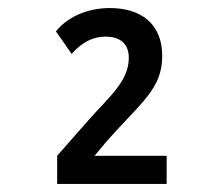

<svg xmlns="http://www.w3.org/2000/svg" viewBox="-20 -872 540 477"><path d="M122 -415H394V-485H215L245 -521C331 -618 383 -651 383 -733C383 -814 329 -852 253 -852C193 -852 145 -827 119 -794L158 -738C184 -768 212 -781 242 -781C278 -781 300 -764 300 -728C300 -671 251 -631 202 -576L122 -485Z"/></svg>

Font: Noto Sans Mono ExtraCondensed SemiBold
Style: Regular
Weight: 600
Width: 2
Designer: Monotype Design Team
Foundry: Monotype Imaging Inc.
Version: Version 2.014